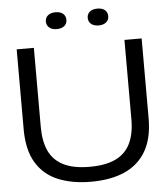

<svg xmlns="http://www.w3.org/2000/svg" viewBox="-60 -962 893 1024"><g transform="rotate(-5 386.5 -449.5)"><path d="M386 9Q286 9 210.5 -22Q135 -53 93.5 -121.5Q52 -190 52 -301V-729H144V-304Q144 -229 168 -177Q192 -125 245.5 -98Q299 -71 386 -71Q471 -71 524.5 -96.5Q578 -122 603.5 -174Q629 -226 629 -304V-729H721V-301Q721 -195 681.5 -126.5Q642 -58 567.5 -24.5Q493 9 386 9ZM499 -818Q473 -818 458.5 -830.5Q444 -843 444 -863Q444 -884 459 -896Q474 -908 499 -908Q526 -908 540 -895.5Q554 -883 554 -863Q554 -842 539 -830Q524 -818 499 -818ZM275 -818Q249 -818 234.5 -830.5Q220 -843 220 -863Q220 -884 235 -896Q250 -908 275 -908Q302 -908 316 -895.5Q330 -883 330 -863Q330 -842 315 -830Q300 -818 275 -818Z"/></g></svg>

Font: Mona Sans Expanded
Style: Regular
Weight: 400
Width: 7
Designer: Deni Anggara
Foundry: GitHub
Version: Version 2.000